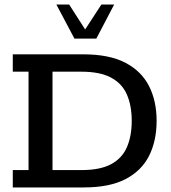

<svg xmlns="http://www.w3.org/2000/svg" viewBox="-20 -821 747 841"><path d="M36 0V-76H105V-507H36V-583H345Q458 -583 528.5 -546.5Q599 -510 632.5 -444.5Q666 -379 666 -292Q666 -204 633 -138.5Q600 -73 530 -36.5Q460 0 347 0ZM210 -76H336Q419 -76 467 -102Q515 -128 536 -176.5Q557 -225 557 -292Q557 -358 536 -406.5Q515 -455 466.5 -481Q418 -507 336 -507H210ZM306 -652 227 -801H283L353 -692L424 -801H480L402 -652Z"/></svg>

Font: Rokkitt SemiBold Medium
Style: Regular
Weight: 500
Version: Version 3.103